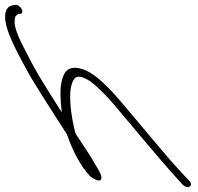

<svg xmlns="http://www.w3.org/2000/svg" viewBox="-260 -690 797 774"><path d="M-150 -404C-124 -355 -32 -214 10 -148C32 -84 65 -18 105 22C113 28 138 44 146 35C155 25 142 2 124 -27C105 -63 73 -107 46 -149C45 -152 43 -154 43 -156L37 -183C25 -237 10 -340 42 -375C46 -379 53 -381 60 -381C87 -377 110 -359 134 -337C152 -320 175 -298 198 -270C274 -181 371 -62 447 22L476 54C496 75 523 59 503 39L472 6C394 -78 301 -195 225 -283C200 -313 176 -337 156 -356C121 -388 87 -414 44 -417C7 -417 -2 -395 -10 -368C-20 -334 -16 -282 -11 -237C-11 -236 -9 -236 -10 -235L-21 -253C-92 -365 -116 -402 -164 -498C-186 -541 -204 -582 -201 -609C-200 -625 -195 -628 -186 -634H-178C-157 -639 -180 -674 -200 -670C-213 -668 -220 -667 -228 -659C-266 -614 -202 -500 -150 -404Z"/></svg>

Font: Stray Cat
Style: OpSuObl
Weight: 400
Version: Version 1.0